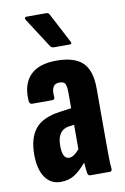

<svg xmlns="http://www.w3.org/2000/svg" viewBox="-82 -753 525 808"><g transform="rotate(-10 180.5 -349.0)"><path d="M112 6Q69 6 45 -29Q21 -64 21 -127Q21 -197 52.5 -236Q84 -275 158 -285L208 -292V-358Q208 -387 202 -397Q196 -407 177 -407Q140 -407 146 -351Q147 -339 135 -339H49Q39 -339 37 -353Q32 -424 68.5 -462Q105 -500 181 -500Q258 -500 293 -466Q328 -432 328 -356V-127Q328 -83 328.5 -56.5Q329 -30 331 -13Q332 0 322 0H238Q229 0 227 -11Q224 -29 222 -57Q193 -23 168.5 -8.5Q144 6 112 6ZM135 -144Q135 -88 164 -88Q184 -88 208 -117V-221L185 -218Q135 -211 135 -144ZM181 -557Q171 -557 165 -566L85 -690Q81 -696 82.5 -700Q84 -704 90 -704H174Q184 -704 188 -695L254 -569Q261 -557 247 -557Z"/></g></svg>

Font: Sofia Sans Extra Condensed ExtraBold
Style: Regular
Weight: 800
Designer: Botio Nikoltchev, Ani Petrova
Foundry: lettersoup
Version: Version 4.101; ttfautohint (v1.8.4.7-5d5b)